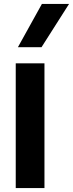

<svg xmlns="http://www.w3.org/2000/svg" viewBox="-20 -956 371 976"><path d="M60 0V-634H206V0ZM71 -716 193 -936H331L191 -716Z"/></svg>

Font: Matangi Black
Style: Regular
Weight: 900
Designer: Prashant Pant
Foundry: The Graphic Ant
Version: Version 3.002